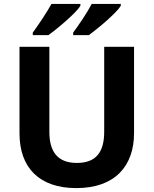

<svg xmlns="http://www.w3.org/2000/svg" viewBox="-20 -954 787 984"><path d="M599 -924V-934H450C427 -889 383 -825 355 -787V-774H435C484 -809 578 -889 599 -924ZM392 -924V-934H244C219 -889 176 -825 148 -787V-774H228C277 -809 371 -889 392 -924ZM667 -272V-714H514V-279C514 -175 473 -119 374 -119C280 -119 233 -171 233 -278V-714H80V-270C80 -95 181 10 371 10C570 10 667 -104 667 -272Z"/></svg>

Font: Noto Sans Canadian Aboriginal
Style: Bold
Weight: 700
Designer: Monotype Design Team, Typotheque's Kevin King
Foundry: Monotype Imaging Inc.
Version: Version 2.004